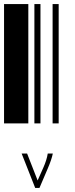

<svg xmlns="http://www.w3.org/2000/svg" viewBox="-20 -610 370 949"><path d="M0 0V-590H120V0ZM150 0V-590H180V0ZM240 0V-590H270V0ZM241 149Q235 179 216 223L175 319H154L87 149H114L166 282L194 219Q211 181 216 149Z"/></svg>

Font: Libre Barcode 128 Text
Style: Regular
Weight: 400
Version: Version 1.005; ttfautohint (v1.8.3)